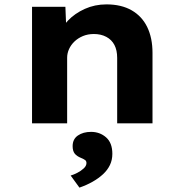

<svg xmlns="http://www.w3.org/2000/svg" viewBox="-20 -562 834 875"><path d="M126 0V-531H278L283 -407L245 -396Q258 -435 289.5 -468Q321 -501 366.5 -521.5Q412 -542 465 -542Q533 -542 580 -515Q627 -488 651 -438.5Q675 -389 675 -321V0H514V-298Q514 -333 501.5 -357Q489 -381 464.5 -394Q440 -407 408 -407Q380 -407 357.5 -397.5Q335 -388 319 -372.5Q303 -357 294.5 -338Q286 -319 286 -299V0H207Q174 0 154 0Q134 0 126 0ZM342 293 302 238Q316 234 332.5 225.5Q349 217 361.5 205.5Q374 194 374 181Q374 172 368 167.5Q362 163 350 158Q330 150 320.5 138Q311 126 311 104Q311 72 335 55.5Q359 39 395 39Q435 39 463.5 64Q492 89 492 139Q492 167 481 190Q470 213 449.5 232Q429 251 401.5 266.5Q374 282 342 293Z"/></svg>

Font: Lexend Exa
Style: Bold
Weight: 700
Designer: Bonnie Shaver-Troup, Thomas Jockin
Foundry: Lexend
Version: Version 1.007